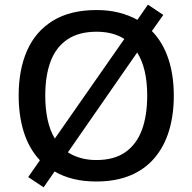

<svg xmlns="http://www.w3.org/2000/svg" viewBox="-20 -768 825 823"><path d="M725 -358Q725 -275 704.5 -207.5Q684 -140 642.5 -91Q601 -42 538.5 -16Q476 10 393 10Q339 10 294.5 -1Q250 -12 214 -33L167 35L101 -9L151 -81Q105 -130 82.5 -200.5Q60 -271 60 -359Q60 -469 96 -551Q132 -633 206.5 -679Q281 -725 394 -725Q445 -725 489 -714Q533 -703 569 -683L614 -748L680 -704L631 -635Q678 -587 701.5 -516.5Q725 -446 725 -358ZM611 -358Q611 -475 568 -543L271 -115Q294 -100 325 -91Q356 -82 393 -82Q469 -82 517 -115.5Q565 -149 588 -210.5Q611 -272 611 -358ZM174 -358Q174 -302 184 -255.5Q194 -209 215 -174L513 -601Q490 -616 460 -624Q430 -632 394 -632Q318 -632 269 -599Q220 -566 197 -505Q174 -444 174 -358Z"/></svg>

Font: Noto Sans Armenian Medium
Style: Regular
Weight: 500
Designer: Monotype Design Team
Foundry: Monotype Imaging Inc.
Version: Version 2.007